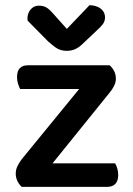

<svg xmlns="http://www.w3.org/2000/svg" viewBox="-20 -724 514 744"><path d="M110 0H64Q54 -9 47.5 -22.5Q41 -36 41 -51Q41 -67 48 -81Q55 -95 65 -108L362 -471H405Q416 -461 422.5 -448Q429 -435 429 -419Q429 -405 422 -391Q415 -377 404 -364ZM384 -471V-379H58Q54 -387 50 -399Q46 -411 46 -425Q46 -449 57 -460Q68 -471 87 -471ZM89 0V-91H426Q430 -85 434 -73Q438 -61 438 -46Q438 -23 427 -11.5Q416 0 396 0ZM188 -669 239 -612 327 -704Q355 -703 371 -690Q387 -677 387 -657Q387 -642 378.5 -630.5Q370 -619 353 -604L297 -551Q284 -539 270 -533Q256 -527 239 -527Q227 -527 216 -530Q205 -533 194 -541Q183 -549 167 -563L87 -644Q85 -658 89.5 -671Q94 -684 104.5 -693Q115 -702 131 -702Q147 -702 159 -695.5Q171 -689 188 -669Z"/></svg>

Font: BalooTamma2SemiBold
Style: Regular
Weight: 600
Designer: Divya Kowshik, Shuchita Grover and Ek Type
Foundry: Ek Type
Version: Version 1.700